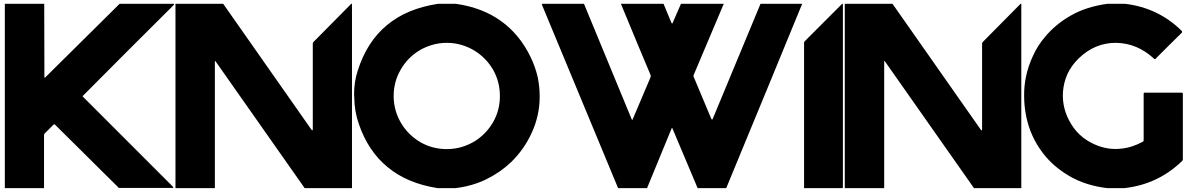

<svg xmlns="http://www.w3.org/2000/svg" viewBox="-20 -800 6121 990"><path d="M208 -780.3Q208 -654.3 209 -403.3Q209 -399.4 210 -399.4Q211.9 -398.4 213.9 -401.4Q341.8 -527.3 596.7 -780.3Q690.4 -780.3 876 -780.3Q877 -777.3 877 -776.4Q877 -774.4 875 -773.4Q756.8 -656.2 640.6 -540Q524.4 -422.9 408.2 -306.6Q406.2 -305.7 406.2 -303.7Q406.2 -301.8 408.2 -300.8Q518.6 -190.4 628.9 -80.1Q739.3 30.3 849.6 140.6Q855.5 146.5 861.3 152.3Q867.2 158.2 873 164.1Q874 165 874 165Q874 166 873 167Q873 168 872.1 168Q872.1 168 871.1 168.9Q778.3 168.9 592.8 168.9Q483.4 60.5 263.7 -157.2Q261.7 -159.2 259.8 -159.2Q257.8 -159.2 255.9 -157.2Q241.2 -141.6 210.9 -112.3Q210 -110.4 208 -108.4Q207 -106.4 207 -102.5Q207 -11.7 207 169.9Q139.6 169.9 4.9 169.9Q4.9 -146.5 4.9 -780.3Q53.7 -780.3 101.6 -780.3Q149.4 -780.3 198.2 -780.3Q200.2 -780.3 203.1 -780.3Q205.1 -780.3 208 -780.3Z M1130.9 -780.3Q1282.2 -564.5 1585 -132.8Q1588.9 -127.9 1590.8 -127.9Q1592.8 -127.9 1592.8 -134.8Q1592.8 -281.2 1592.8 -575.2Q1592.8 -578.1 1593.8 -580.1Q1594.7 -582 1596.7 -584Q1661.1 -649.4 1791 -780.3Q1792 -780.3 1793 -780.3Q1793 -780.3 1794.9 -780.3Q1794.9 -462.9 1794.9 169.9Q1713.9 169.9 1550.8 169.9Q1397.5 -47.9 1091.8 -483.4Q1089.8 -486.3 1088.9 -485.4Q1087.9 -485.4 1087.9 -482.4Q1087.9 -264.6 1087.9 169.9Q1020.5 169.9 884.8 169.9Q884.8 -146.5 884.8 -780.3Q943.4 -780.3 1002 -780.3Q1060.5 -780.3 1118.2 -780.3Q1122.1 -780.3 1125 -780.3Q1127.9 -780.3 1130.9 -780.3Z M2331.1 -780.3Q2467.8 -760.7 2563.5 -691.4Q2660.2 -622.1 2716.8 -503.9Q2741.2 -453.1 2752.9 -400.4Q2762.7 -351.6 2762.7 -303.7Q2762.7 -300.8 2762.7 -296.9Q2761.7 -202.1 2721.7 -115.2Q2682.6 -29.3 2615.2 36.1Q2558.6 89.8 2486.3 125Q2413.1 160.2 2329.1 169.9Q2297.9 169.9 2235.4 169.9Q2080.1 145.5 1979.5 62.5Q1877.9 -20.5 1830.1 -161.1Q1807.6 -224.6 1806.6 -298.8Q1805.7 -305.7 1805.7 -312.5Q1805.7 -378.9 1824.2 -434.6Q1871.1 -584 1974.6 -669.9Q2077.1 -755.9 2238.3 -780.3Q2260.7 -780.3 2280.3 -780.3Q2299.8 -780.3 2331.1 -780.3ZM2284.2 -579.1Q2244.1 -579.1 2208 -568.4Q2170.9 -557.6 2139.6 -538.1Q2081.1 -502 2045.9 -440.4Q2009.8 -378.9 2009.8 -304.7Q2009.8 -265.6 2020.5 -228.5Q2031.2 -192.4 2050.8 -161.1Q2086.9 -102.5 2148.4 -66.4Q2210 -31.2 2284.2 -31.2Q2323.2 -31.2 2360.4 -42Q2396.5 -52.7 2428.7 -72.3Q2486.3 -108.4 2522.5 -169.9Q2557.6 -231.4 2557.6 -304.7Q2557.6 -378.9 2522.5 -440.4Q2486.3 -502 2427.7 -538.1Q2396.5 -557.6 2359.4 -568.4Q2323.2 -579.1 2284.2 -579.1Z M2991.2 -780.3Q3073.2 -582 3237.3 -184.6Q3239.3 -181.6 3240.2 -181.6Q3241.2 -181.6 3242.2 -184.6Q3273.4 -257.8 3335 -403.3Q3335 -405.3 3335 -407.2Q3335 -410.2 3335 -412.1Q3283.2 -534.2 3181.6 -780.3Q3254.9 -780.3 3401.4 -780.3Q3415 -747.1 3442.4 -681.6Q3444.3 -678.7 3445.3 -678.7Q3447.3 -678.7 3448.2 -681.6Q3462.9 -714.8 3491.2 -780.3Q3564.5 -780.3 3711.9 -780.3Q3660.2 -657.2 3556.6 -413.1Q3555.7 -411.1 3555.7 -408.2Q3555.7 -406.2 3556.6 -404.3Q3586.9 -331.1 3648.4 -185.5Q3649.4 -185.5 3650.4 -184.6Q3651.4 -183.6 3652.3 -183.6Q3653.3 -183.6 3653.3 -184.6Q3653.3 -185.5 3654.3 -185.5Q3737.3 -383.8 3901.4 -780.3Q3973.6 -780.3 4116.2 -780.3Q3986.3 -462.9 3724.6 169.9Q3675.8 169.9 3577.1 169.9Q3534.2 67.4 3447.3 -137.7Q3447.3 -139.6 3446.3 -139.6Q3445.3 -139.6 3444.3 -139.6Q3443.4 -139.6 3443.4 -139.6Q3443.4 -138.7 3443.4 -138.7Q3401.4 -36.1 3316.4 169.9Q3266.6 169.9 3167 169.9Q3036.1 -144.5 2774.4 -775.4Q2774.4 -775.4 2774.4 -776.4Q2774.4 -777.3 2774.4 -778.3Q2775.4 -778.3 2775.4 -779.3Q2775.4 -779.3 2776.4 -780.3Q2827.1 -780.3 2878.9 -780.3Q2929.7 -780.3 2980.5 -780.3Q2983.4 -780.3 2986.3 -780.3Q2988.3 -780.3 2991.2 -780.3Z M4326.2 -780.3Q4326.2 -464.8 4326.2 165Q4326.2 166 4326.2 166Q4326.2 167 4325.2 168Q4324.2 168.9 4324.2 168.9Q4324.2 168.9 4324.2 169.9Q4257.8 169.9 4126 169.9Q4126 -80.1 4126 -579.1Q4126 -581.1 4127 -584Q4127.9 -585.9 4129.9 -587.9Q4194.3 -652.3 4322.3 -780.3Q4323.2 -780.3 4324.2 -780.3Q4325.2 -780.3 4326.2 -780.3Z M4582 -780.3Q4733.4 -564.5 5036.1 -132.8Q5040 -127.9 5042 -127.9Q5043.9 -127.9 5043.9 -134.8Q5043.9 -281.2 5043.9 -575.2Q5043.9 -578.1 5044.9 -580.1Q5045.9 -582 5047.9 -584Q5112.3 -649.4 5242.2 -780.3Q5243.2 -780.3 5244.1 -780.3Q5244.1 -780.3 5246.1 -780.3Q5246.1 -462.9 5246.1 169.9Q5165 169.9 5002 169.9Q4848.6 -47.9 4543 -483.4Q4541 -486.3 4540 -485.4Q4539.1 -485.4 4539.1 -482.4Q4539.1 -264.6 4539.1 169.9Q4471.7 169.9 4335.9 169.9Q4335.9 -146.5 4335.9 -780.3Q4394.5 -780.3 4453.1 -780.3Q4511.7 -780.3 4569.3 -780.3Q4573.2 -780.3 4576.2 -780.3Q4579.1 -780.3 4582 -780.3Z M5781.2 -780.3Q5866.2 -770.5 5939.5 -735.4Q6013.7 -700.2 6074.2 -639.6Q6075.2 -638.7 6075.2 -635.7Q6075.2 -633.8 6074.2 -631.8Q6042 -599.6 6009.8 -568.4Q5977.5 -536.1 5945.3 -503.9Q5944.3 -502 5942.4 -501Q5940.4 -499 5939.5 -497.1Q5936.5 -495.1 5934.6 -495.1Q5932.6 -495.1 5930.7 -497.1Q5844.7 -577.1 5735.4 -579.1Q5626 -580.1 5542 -499Q5503.9 -461.9 5483.4 -417Q5463.9 -372.1 5460.9 -325.2Q5455.1 -238.3 5503.9 -159.2Q5552.7 -80.1 5645.5 -46.9Q5701.2 -27.3 5757.8 -33.2Q5814.5 -38.1 5871.1 -68.4Q5874 -69.3 5875 -71.3Q5877 -74.2 5877 -77.1Q5877 -157.2 5877 -317.4Q5877 -319.3 5877.9 -320.3Q5879.9 -322.3 5881.8 -322.3Q5946.3 -322.3 6074.2 -322.3Q6076.2 -322.3 6077.1 -320.3Q6079.1 -319.3 6079.1 -317.4Q6079.1 -204.1 6079.1 22.5Q6079.1 24.4 6078.1 25.4Q6077.1 27.3 6076.2 29.3Q6013.7 89.8 5939.5 125Q5865.2 160.2 5778.3 169.9Q5748 169.9 5687.5 169.9Q5576.2 156.2 5493.2 107.4Q5410.2 58.6 5357.4 -10.7Q5293 -94.7 5271.5 -199.2Q5260.7 -252 5260.7 -303.7Q5259.8 -355.5 5270.5 -406.2Q5282.2 -460.9 5306.6 -512.7Q5330.1 -564.5 5367.2 -608.4Q5420.9 -673.8 5501 -719.7Q5581.1 -765.6 5689.5 -780.3Q5711.9 -780.3 5731.4 -780.3Q5750 -780.3 5781.2 -780.3Z"/></svg>

Font: Avicii Garde
Style: Regular
Weight: 500
Version: Version 1.0